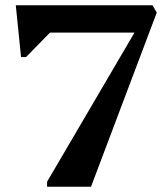

<svg xmlns="http://www.w3.org/2000/svg" viewBox="-20 -710 636 730"><path d="M326 0H159V-19L533 -657L537 -690H560L576 -662ZM60 -493 40 -690H558L515 -586H170L79 -493Z"/></svg>

Font: Platypi Light Medium
Style: Regular
Weight: 500
Version: Version 1.200